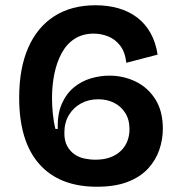

<svg xmlns="http://www.w3.org/2000/svg" viewBox="-20 -696 692 731"><path d="M349 15Q206 15 129.5 -71.5Q53 -158 53 -324Q53 -436 87.5 -514.5Q122 -593 187 -634.5Q252 -676 344 -676Q391 -676 431 -664.5Q471 -653 502 -629.5Q533 -606 553 -570.5Q573 -535 580 -488L461 -457Q456 -499 437 -523Q418 -547 391.5 -557.5Q365 -568 337 -568Q295 -568 264.5 -548.5Q234 -529 215 -494Q196 -459 187 -415Q178 -371 178 -322Q178 -296 181 -264.5Q184 -233 191 -205H200Q198 -261 215 -300Q232 -339 261 -363Q290 -387 325.5 -397.5Q361 -408 396 -408Q450 -408 496.5 -385.5Q543 -363 571.5 -318Q600 -273 600 -206Q600 -165 586.5 -125.5Q573 -86 543.5 -54Q514 -22 466 -3.5Q418 15 349 15ZM343 -88Q376 -88 400 -97Q424 -106 440.5 -122Q457 -138 465 -159Q473 -180 473 -204Q473 -241 456.5 -266.5Q440 -292 413.5 -305Q387 -318 354 -318Q317 -318 288 -302Q259 -286 242 -257.5Q225 -229 225 -190Q225 -160 235.5 -140.5Q246 -121 263 -109Q280 -97 301 -92.5Q322 -88 343 -88Z"/></svg>

Font: Bricolage Grotesque 96pt ExtraBold SemiBold
Style: Regular
Weight: 600
Version: Version 1.001;gftools[0.9.33.dev8+g029e19f]